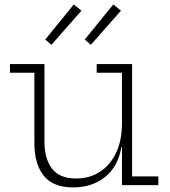

<svg xmlns="http://www.w3.org/2000/svg" viewBox="-20 -808 740 838"><path d="M512.5 -490.5H402V-528.5H556.5V-38H671V0H512.5ZM174 -528.5V-190.5Q174 -115.5 206.8 -72.2Q239.5 -29 312.5 -29Q371 -29 416.2 -58.2Q461.5 -87.5 487 -141.8Q512.5 -196 512.5 -272.5L525 -166H510Q495 -80 438 -35Q381 10 300 10Q211 10 170.5 -41.5Q130 -93 130 -183.5V-490.5H23.5V-528.5ZM302 -788.5 335.5 -761.5 204.5 -612.5 177.5 -635.5ZM474.5 -788.5 508 -761.5 376.5 -612.5 350 -635.5Z"/></svg>

Font: Hepta Slab ExtraLight Light
Style: Regular
Weight: 300
Version: Version 1.100